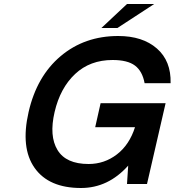

<svg xmlns="http://www.w3.org/2000/svg" viewBox="-20 -920 873 960"><path d="M571 -740Q693 -740 764.5 -677.5Q836 -615 833 -504H703Q692 -564 655 -592Q618 -620 543 -620Q430 -620 355.5 -550Q281 -480 253 -360Q225 -240 267.5 -170Q310 -100 423 -100Q502 -100 564.5 -148Q627 -196 655 -284H456L483 -404H808L715 0H615L621 -92Q521 20 385 20Q224 20 153 -80.5Q82 -181 123 -360Q164 -539 283.5 -639.5Q403 -740 571 -740ZM751 -900 567 -780H487L615 -900Z"/></svg>

Font: Miedinger
Style: Bold-Italic
Weight: 700
Italic angle: -13°
Version: Version 001.000